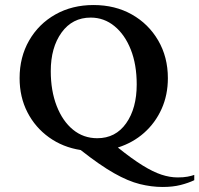

<svg xmlns="http://www.w3.org/2000/svg" viewBox="-20 -591 793 764"><path d="M627 153Q583 153 536.5 141.5Q490 130 433.5 98Q377 66 301 6Q230 -5 175 -44.5Q120 -84 89 -144.5Q58 -205 58 -280Q58 -364 96 -430Q134 -496 200.5 -533.5Q267 -571 352 -571Q438 -571 504.5 -533.5Q571 -496 609.5 -430Q648 -364 648 -280Q648 -213 623 -157.5Q598 -102 553.5 -62.5Q509 -23 449 -4Q505 41 547 67Q589 93 622.5 104Q656 115 687 115Q710 115 726 112Q742 109 753 105V126Q730 137 699 145Q668 153 627 153ZM367 -41Q440 -41 482 -100.5Q524 -160 524 -255Q524 -334 500.5 -393.5Q477 -453 435.5 -487Q394 -521 341 -521Q268 -521 225 -461.5Q182 -402 182 -308Q182 -230 205.5 -169.5Q229 -109 270.5 -75Q312 -41 367 -41Z"/></svg>

Font: Spectral SC SemiBold
Style: Regular
Weight: 600
Designer: Jean-Baptiste Levee
Foundry: Production Type
Version: Version 2.001